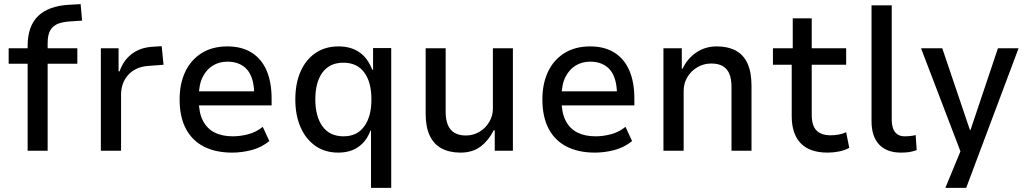

<svg xmlns="http://www.w3.org/2000/svg" viewBox="-20 -731 4980 931"><path d="M114 0V-422H22V-497H139L114 -471V-508Q114 -605 165.5 -654Q217 -703 317 -708L371 -711L378 -631L317 -627Q287 -625 263 -616.5Q239 -608 225 -586Q211 -564 211 -521V-486L191 -497H355V-422H211V0Z M469 0V-497H555V-385H560Q577 -436 616.5 -467.5Q656 -499 715 -504L764 -507L773 -417L695 -411Q636 -406 601.5 -367.5Q567 -329 567 -271V0Z M1106 9Q1026 9 969 -20Q912 -49 881.5 -106.5Q851 -164 851 -249Q851 -325 878 -382.5Q905 -440 957 -473Q1009 -506 1083 -506Q1152 -506 1200 -476Q1248 -446 1272.5 -389.5Q1297 -333 1297 -253V-220H925V-288H1230L1213 -267Q1213 -353 1179 -392.5Q1145 -432 1083 -432Q1043 -432 1012 -413Q981 -394 962.5 -357Q944 -320 944 -262V-244Q944 -184 964 -145.5Q984 -107 1020.5 -88.5Q1057 -70 1109 -70Q1145 -70 1183.5 -80Q1222 -90 1254 -116L1286 -47Q1248 -16 1200.5 -3.5Q1153 9 1106 9Z M1779 180V-97H1776Q1757 -46 1717.5 -18.5Q1678 9 1620 9Q1556 9 1509.5 -23.5Q1463 -56 1437.5 -114Q1412 -172 1412 -248Q1412 -327 1437.5 -384.5Q1463 -442 1510 -474Q1557 -506 1622 -506Q1681 -506 1722 -478Q1763 -450 1785 -393H1789V-498H1877V180ZM1646 -70Q1711 -70 1746 -118Q1781 -166 1781 -249Q1781 -333 1746 -380Q1711 -427 1645 -427Q1579 -427 1544 -380Q1509 -333 1509 -249Q1509 -166 1544 -118Q1579 -70 1646 -70Z M2213 9Q2160 9 2122 -11Q2084 -31 2064 -73Q2044 -115 2044 -179V-497H2141V-187Q2141 -151 2151.5 -125.5Q2162 -100 2184 -87Q2206 -74 2239 -74Q2275 -74 2305 -92Q2335 -110 2352.5 -140Q2370 -170 2370 -204V-497H2467V0H2379V-99H2374Q2350 -51 2311 -21Q2272 9 2213 9Z M2865 9Q2785 9 2728 -20Q2671 -49 2640.5 -106.5Q2610 -164 2610 -249Q2610 -325 2637 -382.5Q2664 -440 2716 -473Q2768 -506 2842 -506Q2911 -506 2959 -476Q3007 -446 3031.5 -389.5Q3056 -333 3056 -253V-220H2684V-288H2989L2972 -267Q2972 -353 2938 -392.5Q2904 -432 2842 -432Q2802 -432 2771 -413Q2740 -394 2721.5 -357Q2703 -320 2703 -262V-244Q2703 -184 2723 -145.5Q2743 -107 2779.5 -88.5Q2816 -70 2868 -70Q2904 -70 2942.5 -80Q2981 -90 3013 -116L3045 -47Q3007 -16 2959.5 -3.5Q2912 9 2865 9Z M3197 0V-497H3286V-398H3290Q3312 -446 3355.5 -476Q3399 -506 3456 -506Q3509 -506 3547 -486Q3585 -466 3604.5 -423.5Q3624 -381 3624 -315V0H3527V-310Q3527 -347 3517 -372Q3507 -397 3485.5 -410Q3464 -423 3429 -423Q3392 -423 3361.5 -405Q3331 -387 3313 -357Q3295 -327 3295 -290V0Z M3993 9Q3907 9 3863 -36Q3819 -81 3819 -168V-417H3728V-497H3824V-642H3916V-497H4083V-417H3916V-175Q3916 -121 3939.5 -98Q3963 -75 4007 -75Q4028 -75 4047 -78.5Q4066 -82 4083 -90L4098 -14Q4076 -2 4048.5 3.5Q4021 9 3993 9Z M4349 9Q4280 9 4243 -30Q4206 -69 4206 -144V-705H4304V-152Q4304 -128 4310 -109.5Q4316 -91 4330.5 -80.5Q4345 -70 4367 -70Q4381 -70 4394.5 -71.5Q4408 -73 4420 -76L4425 -3Q4405 4 4388 6.5Q4371 9 4349 9Z M4564 180 4654 -38V47L4446 -497H4549L4683 -101H4686L4819 -497H4919L4665 180Z"/></svg>

Font: Nunito Sans 7pt SemiCondensed Medium
Style: Regular
Weight: 500
Width: 4
Designer: Vernon Adams
Foundry: Vernon Adams
Version: Version 3.101;gftools[0.9.27]